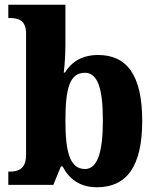

<svg xmlns="http://www.w3.org/2000/svg" viewBox="-20 -780 662 810"><path d="M389 10C513 10 580 -76 580 -270C580 -463 515 -548 394 -548C323 -548 280 -516 254 -474H249C253 -504 256 -556 256 -593V-760H15V-704H20C59 -704 90 -694 90 -638V-126C90 -65 54 -56 21 -56H15V0H205L237 -78H244C271 -26 316 10 389 10ZM339 -67C274 -67 256 -140 256 -271C256 -407 274 -473 338 -473C392 -473 414 -407 414 -272C414 -140 392 -67 339 -67Z"/></svg>

Font: Noto Serif Hebrew SemiCondensed ExtraBold
Style: Regular
Weight: 800
Width: 4
Designer: Monotype Design Team
Foundry: Monotype Imaging Inc.
Version: Version 2.004